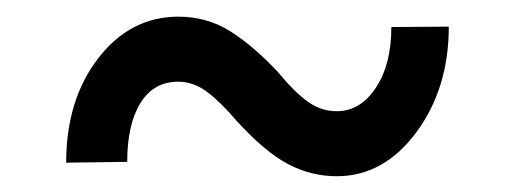

<svg xmlns="http://www.w3.org/2000/svg" viewBox="-20 -412 629 235"><path d="M529.3 -379.4Q529.3 -303.7 489.5 -250Q449.7 -196.3 392.1 -196.3Q360.8 -196.3 332.5 -211.2Q304.2 -226.1 269.5 -264.2Q250 -287.1 233.4 -299.6Q216.8 -312 198.2 -312Q168 -312 151.9 -285.9Q135.7 -259.8 135.7 -213.9L61 -212.9Q61 -290 100.3 -340.8Q139.6 -391.6 198.2 -391.6Q233.4 -391.6 261.7 -373.8Q290 -356 320.3 -323.7Q340.3 -299.3 356.7 -287.6Q373 -275.9 392.1 -275.9Q420.9 -275.9 439.9 -304.4Q459 -333 459 -378.9Z"/></svg>

Font: TypoPRO Roboto
Style: Regular
Weight: 400
Designer: Google
Version: Version 2.136; 2016